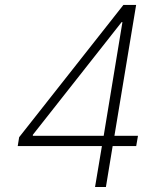

<svg xmlns="http://www.w3.org/2000/svg" viewBox="-20 -747 651 767"><path d="M50.8 -163.4 56.5 -198.9 473 -727.3H523.8L437.1 -204.5H531.2L524.1 -163.4H430L403.1 0H359.7L387.1 -163.4ZM394.2 -204.5 469.1 -658.7H465.9L111.2 -208.5V-204.5Z"/></svg>

Font: Inter UI Extra Light
Style: Italic
Weight: 200
Italic angle: -9.39999°
Designer: Rasmus Andersson
Foundry: rsms
Version: 3.2;8d6f07862